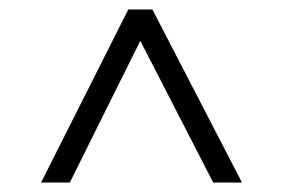

<svg xmlns="http://www.w3.org/2000/svg" viewBox="-20 -730 600 407"><path d="M67 -343 252 -710H303L493 -343H432L255 -687H299L128 -343Z"/></svg>

Font: Baskervville SemiBold
Style: Regular
Weight: 600
Version: Version 1.100